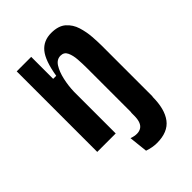

<svg xmlns="http://www.w3.org/2000/svg" viewBox="-210 -632 890 890"><g transform="rotate(-45 235.5 -187.0)"><path d="M56 0V-528H151V-384H171Q185 -470 214.5 -505.5Q244 -541 295 -541Q342 -541 367.5 -518.5Q393 -496 403.5 -462Q414 -428 416.5 -393Q419 -358 419 -334V0H418Q418 81 385.5 124Q353 167 281 167Q252 167 220 156L210 64Q250 78 273 63.5Q296 49 296 2V-18H297V-310Q297 -337 295 -366Q293 -395 283.5 -415.5Q274 -436 251 -436Q226 -436 210.5 -411.5Q195 -387 186.5 -349.5Q178 -312 177 -273V0Z"/></g></svg>

Font: Bricolage Grotesque 10pt Condensed SemiBold
Style: Regular
Weight: 600
Width: 3
Designer: Mathieu Triay
Foundry: Atelier Triay
Version: Version 1.000; ttfautohint (v1.8.4.7-5d5b);gftools[0.9.32]